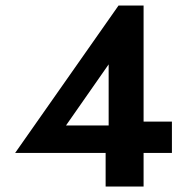

<svg xmlns="http://www.w3.org/2000/svg" viewBox="-20 -699 675 698"><path d="M35 -143H605V-257H471L455 -243H220L375 -465V-197L364 -187V-21H502V-679H411Z"/></svg>

Font: SpinnyJost
Style: Regular
Weight: 600
Version: Version 3.710